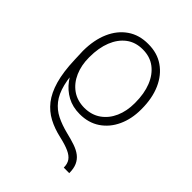

<svg xmlns="http://www.w3.org/2000/svg" viewBox="-221 -672 1023 1023"><g transform="rotate(45 291.0 -160.5)"><path d="M480.5 231.4 439 231Q439 202.6 426.3 184.3Q413.6 166 385.5 153.3Q357.4 140.6 310.5 129.9Q257.8 118.2 215.3 95.7Q172.9 73.2 142.3 34.4Q111.8 -4.4 94.2 -65.7Q76.7 -127 73.7 -216.3L71.3 -281.2L113.8 -272L115.7 -216.3Q116.7 -134.8 130.4 -81.1Q144 -27.3 170.2 5.6Q196.3 38.6 234.1 57.4Q272 76.2 320.8 88.4Q359.9 97.7 389.6 107.9Q419.4 118.2 439.5 133.8Q459.5 149.4 470 172.9Q480.5 196.3 480.5 231.4ZM297.4 -30.3Q244.1 -30.3 203.1 -52.5Q162.1 -74.7 133.5 -113.3Q105 -151.9 88.9 -201.7Q85.4 -214.4 81.8 -226.8Q78.1 -239.3 75.4 -252.2Q72.8 -265.1 71.3 -278.3V-282.7Q71.8 -363.8 98.4 -424.6Q125 -485.4 174.3 -519.5Q223.6 -553.7 291.5 -553.2Q359.4 -553.7 408.7 -519.5Q458 -485.4 484.9 -424.6Q511.7 -363.8 511.7 -282.7V-278.8Q511.7 -208 485.6 -151.6Q459.5 -95.2 411.4 -62.7Q363.3 -30.3 297.4 -30.3ZM291.5 -71.3Q345.7 -71.8 384.3 -99.1Q422.9 -126.5 443.4 -173.1Q463.9 -219.7 463.9 -278.3V-282.7Q463.9 -351.1 443.4 -402.6Q422.9 -454.1 384.5 -483.2Q346.2 -512.2 291.5 -512.2Q236.8 -512.2 198.5 -483.2Q160.2 -454.1 139.6 -402.6Q119.1 -351.1 119.1 -282.7V-278.8Q119.1 -220.7 139.6 -173.6Q160.2 -126.5 198.5 -99.1Q236.8 -71.8 291.5 -71.3Z"/></g></svg>

Font: Inter Tight ExtraLight
Style: Regular
Weight: 250
Designer: Rasmus Andersson
Foundry: rsms
Version: Version 3.004